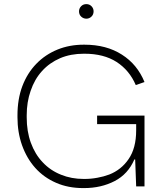

<svg xmlns="http://www.w3.org/2000/svg" viewBox="-20 -928 824 956"><path d="M398.5 8.5H394Q319.5 8.5 260 -17.5Q198.5 -44 155.5 -92Q113 -139.5 89.5 -205.5Q67 -269.5 67 -344V-354Q67 -434 91 -498.5Q116 -564.5 161 -610.5Q205.5 -656.5 267 -681.5Q326.5 -705.5 396.5 -705.5H401Q510 -705.5 587 -656Q663.5 -607.5 699.5 -519.5L656 -504.5Q624.5 -578 560.5 -619.5Q496.5 -660.5 401 -660.5H397Q332 -660.5 280 -638.5Q226.5 -615.5 189.5 -574.5Q152 -533.5 132.5 -475.5Q113 -420 113 -354V-344Q113 -273.5 133.5 -217.5Q154.5 -159.5 193 -119.5Q231 -79 284 -58Q335.5 -37 397 -37H401Q433.5 -37 465 -43Q496 -48.5 524 -59Q553.5 -70.5 578 -90Q602 -109 620 -135.5Q658 -190 658 -279V-310H463.5V-352.5H699.5V0H658L653 -134H649Q617.5 -61 551 -26.5Q483.5 8.5 398.5 8.5ZM410 -835Q395.5 -835 384.5 -845Q373.5 -855 373.5 -871.5Q373.5 -886 383.8 -896.8Q394 -907.5 410 -907.5Q425.5 -907.5 435.8 -896.8Q446 -886 446 -871.5Q446 -855.5 435.2 -845.2Q424.5 -835 410 -835Z"/></svg>

Font: Acari Sans Neue Light
Style: Regular
Weight: 300
Designer: Alfredo Marco Pradil (font), Cristiano Sobral (main changes)
Foundry: Hanken Design Co. (font), Cristiano Sobral (main changes)
Version: Version 2.459;March 19, 2022;FontCreator 14.0.0.2808 64-bit;